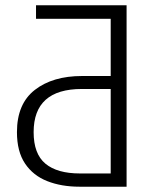

<svg xmlns="http://www.w3.org/2000/svg" viewBox="-20 -705 609 725"><path d="M458 0H280Q212 0 158.5 -21Q105 -42 74.5 -87.5Q44 -133 44 -206Q44 -313 111.5 -365.5Q179 -418 290 -418H398V-634H116V-685H458ZM398 -50V-369H289Q107 -369 107 -206Q107 -124 151.5 -87Q196 -50 282 -50Z"/></svg>

Font: Trujillo Light
Style: Regular
Weight: 300
Designer: Fira Sans original fonts by bBox Type GmbH, Carrois Corporate GbR, & Edenspiekermann AG / Changes by Cristiano Sobral
Foundry: Fira Sans original fonts by bBox Type GmbH, Carrois Corporate GbR, & Edenspiekermann AG / Changes by Cristiano Sobral
Version: Version 4.301;July 28, 2020;FontCreator 13.0.0.2655 64-bit